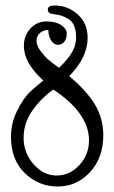

<svg xmlns="http://www.w3.org/2000/svg" viewBox="-20 -669 416 699"><path d="M179 -649Q226 -649 262.5 -617Q299 -585 299 -531Q299 -460 232 -392Q297 -337 326.5 -287Q356 -237 356 -177Q356 -94 307.5 -42Q259 10 190 10Q121 10 70.5 -38.5Q20 -87 20 -171Q20 -221 42 -265Q64 -309 85 -330Q106 -351 138 -376Q67 -439 67 -502Q67 -540 91 -565.5Q115 -591 149 -591Q183 -591 203 -577.5Q223 -564 223 -546.5Q223 -529 214.5 -517.5Q206 -506 191 -506Q176 -506 166 -522Q156 -538 156 -560Q138 -560 125.5 -549Q113 -538 113 -520.5Q113 -503 128 -483Q143 -463 156.5 -451.5Q170 -440 195 -422Q230 -456 243.5 -481Q257 -506 257 -532.5Q257 -559 249.5 -576Q242 -593 227.5 -601Q213 -609 201.5 -612.5Q190 -616 172 -618Q154 -620 154 -634.5Q154 -649 179 -649ZM304 -158Q304 -257 174 -343Q129 -311 97.5 -266Q66 -221 66 -167Q66 -113 102 -71.5Q138 -30 186 -30Q234 -30 269 -68Q304 -106 304 -158Z"/></svg>

Font: Glass Antiqua
Style: Regular
Weight: 400
Version: 1.001